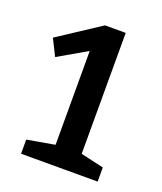

<svg xmlns="http://www.w3.org/2000/svg" viewBox="-90 -834 462 549"><g transform="rotate(20 141.0 -559.5)"><path d="M200 -391 187 -408 270 -389V-346H37V-389L134 -406L121 -391V-702H143L34 -639L9 -689L137 -773H200Z"/></g></svg>

Font: Bitter Thin Medium
Style: Regular
Weight: 500
Version: Version 3.021